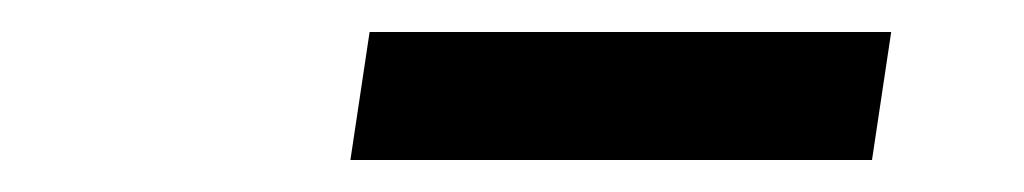

<svg xmlns="http://www.w3.org/2000/svg" viewBox="-20 -768 640 120"><path d="M199 -668H525L537 -748H211Z"/></svg>

Font: JetBrains Mono Medium
Style: Italic
Weight: 436
Italic angle: -9°
Monospace: yes
Designer: Philipp Nurullin, Konstantin Bulenkov
Foundry: JetBrains
Version: Version 2.305